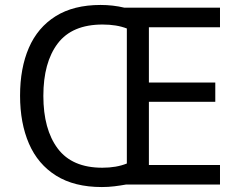

<svg xmlns="http://www.w3.org/2000/svg" viewBox="-20 -745 968 775"><path d="M386 -725Q436 -725 482 -714H868V-635H581V-412H849V-334H581V-79H868V0H488Q466 4 441.5 7Q417 10 391 10Q280 10 206.5 -36Q133 -82 97 -165Q61 -248 61 -359Q61 -470 96.5 -552Q132 -634 204.5 -679.5Q277 -725 386 -725ZM394 -646Q271 -646 213 -569.5Q155 -493 155 -358Q155 -223 213 -145.5Q271 -68 393 -68Q450 -68 492 -85V-630Q451 -646 394 -646Z"/></svg>

Font: Noto Sans Anatolian Hieroglyphs
Style: Regular
Weight: 400
Designer: Monotype Design Team
Foundry: Monotype Imaging Inc.
Version: Version 2.001; ttfautohint (v1.8.4.7-5d5b)